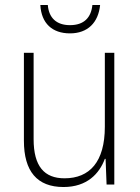

<svg xmlns="http://www.w3.org/2000/svg" viewBox="-20 -741 562 771"><path d="M382 -721H351C346 -671 318 -640 261 -640C206 -640 176 -670 172 -721H142C146 -647 190 -607 261 -607C332 -607 375 -650 382 -721ZM439 -529H401V-232C401 -91 340 -25 239 -25C158 -25 115 -73 115 -182V-529H76V-176C76 -53 129 10 235 10C330 10 379 -44 401 -103H404L408 0H439Z"/></svg>

Font: Noto Sans Myanmar SemiCondensed ExtraLight
Style: Regular
Weight: 200
Width: 4
Designer: Monotype Design Team
Foundry: Monotype Imaging Inc.
Version: Version 2.107